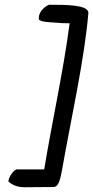

<svg xmlns="http://www.w3.org/2000/svg" viewBox="-20 -679 392 808"><path d="M15 84C28 98 53 109 82 109C124 109 163 108 204 108C222 108 231 94 242 31C279 -179 336 -431 352 -626C349 -659 259 -659 186 -659C167 -651 139 -627 144 -596C158 -586 183 -586 209 -584C234 -582 249 -581 273 -581C247 -381 200 -172 166 34H48C34 42 19 62 15 84Z"/></svg>

Font: Snowfall
Style: Obl
Weight: 400
Designer: Jasper
Foundry: Cannot Into Space Fonts
Version: Version 0.9